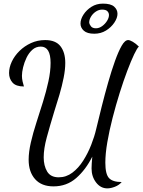

<svg xmlns="http://www.w3.org/2000/svg" viewBox="-20 -940 786 1059"><path d="M572 99Q535 99 510 66.5Q485 34 485 -11Q485 -21 486 -38Q487 -55 489 -76Q453 -4 400.5 42Q348 88 275 88Q209 88 173.5 48Q138 8 138 -59Q138 -101 150 -153.5Q162 -206 180.5 -263Q199 -320 217 -378Q235 -436 247 -491Q259 -546 259 -593Q259 -683 205 -683Q178 -683 158.5 -665.5Q139 -648 126.5 -622Q114 -596 107.5 -569Q101 -542 101 -522Q101 -507 104.5 -491Q108 -475 112 -463Q68 -463 49 -484.5Q30 -506 30 -537Q30 -568 45 -600Q60 -632 87.5 -659Q115 -686 151 -702.5Q187 -719 229 -719Q287 -719 313.5 -685Q340 -651 340 -593Q340 -556 331 -511Q322 -466 308 -418Q294 -370 279 -324Q255 -245 238 -182.5Q221 -120 221 -72Q221 -26 240 6Q259 38 304 38Q345 38 379 12.5Q413 -13 439 -54Q465 -95 483 -141Q501 -187 510 -226Q524 -285 541 -352.5Q558 -420 576.5 -485Q595 -550 614 -603Q633 -656 651 -687.5Q669 -719 687 -719Q696 -719 712.5 -709.5Q729 -700 746 -683Q737 -676 720 -640.5Q703 -605 682 -549.5Q661 -494 640 -427Q619 -360 601 -290Q583 -220 572 -156Q561 -92 561 -43Q561 21 581.5 42.5Q602 64 651 64Q637 81 614 90Q591 99 572 99ZM500 -754Q461 -754 442.5 -770.5Q424 -787 424 -810Q424 -834 440.5 -859.5Q457 -885 484.5 -902.5Q512 -920 548 -920Q591 -920 609.5 -903.5Q628 -887 628 -864Q628 -841 610.5 -815Q593 -789 564.5 -771.5Q536 -754 500 -754ZM509 -784Q527 -784 543.5 -796Q560 -808 570.5 -825Q581 -842 581 -857Q581 -869 572.5 -878Q564 -887 543 -887Q525 -887 508.5 -876Q492 -865 482 -848.5Q472 -832 472 -816Q473 -806 481.5 -795Q490 -784 509 -784Z"/></svg>

Font: Dancing Script SemiBold
Style: Regular
Weight: 600
Designer: Pablo Impallari
Foundry: Pablo Impallari
Version: Version 2.001